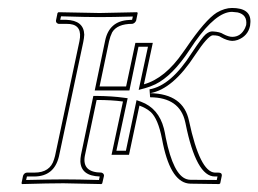

<svg xmlns="http://www.w3.org/2000/svg" viewBox="-20 -462 651 484"><path d="M305.2 -71.8H261.2L290 -206.1Q261.7 -210 223.6 -210L193.8 -68.8Q186.5 -27.3 235.8 -26.9Q242.2 -24.9 242.2 -19L237.8 0L235.8 2Q234.4 2 140.1 0Q104 0 35.6 2L34.2 0L38.1 -19Q41 -26.4 47.9 -26.9H66.9Q106.4 -26.9 116.2 -60.1Q117.7 -64.9 118.7 -68.8L180.2 -357.9Q188.5 -397.5 156.7 -401.4Q151.4 -401.9 146.5 -401.9H127.4Q120.6 -403.8 121.1 -410.2L125 -429.2L127.4 -431.2Q128.4 -431.2 231 -429.2L325.7 -431.2L327.1 -429.2L323.2 -410.2Q320.3 -403.3 313.5 -401.9Q275.4 -401.9 262.7 -380.4Q257.8 -370.6 254.9 -357.9L231 -244.1H297.9L321.3 -354H365.2L342.8 -249.5Q396 -264.2 441.4 -330.1Q445.3 -335.9 449.7 -341.8Q497.1 -411.6 526.4 -430.2Q546.4 -441.9 564.9 -441.9Q612.3 -441.9 611.3 -406.7Q610.8 -401.4 610.4 -397Q605 -371.1 579.1 -361.3Q571.8 -358.9 565.4 -358.9Q552.7 -359.4 537.1 -368.2Q531.2 -373 516.1 -373Q503.9 -371.6 471.7 -323.2Q415.5 -236.8 358.4 -227.1Q442.4 -225.6 456.5 -157.2Q483.9 -28.8 521.5 -26.9H529.8Q539.1 -26.9 539.1 -21Q539.1 -19.5 539.1 -19L535.2 0L532.7 2L460 1Q412.1 0 391.1 -98.1Q390.1 -103.5 388.2 -112.8Q378.4 -162.6 359.9 -179.7Q348.1 -189.9 331.5 -195.8ZM297.4 -82 324.2 -209.5 335.4 -205.6Q379.9 -189 393.1 -138.2Q395.5 -128.9 397.9 -114.7Q417 -20.5 450.7 -10.3Q455.6 -8.8 460 -8.8L526.4 -8.3L528.3 -17.1H521.5Q474.6 -17.1 447.8 -150.4Q447.3 -153.8 446.8 -154.8Q433.1 -216.3 358.4 -216.8L356.9 -236.8Q411.1 -246.1 463.4 -328.6Q489.7 -368.2 498.5 -375.5Q507.8 -383.3 516.1 -382.8Q534.7 -381.8 543 -376Q556.2 -369.1 565.4 -369.1Q586.9 -369.1 597.7 -391.1Q599.6 -395.5 600.6 -398.9Q604 -424.8 579.1 -430.7Q572.3 -431.6 564.9 -432.1Q524.9 -432.1 471.2 -356Q465.3 -347.7 458 -336.4Q414.6 -270.5 371.6 -249.5Q358.4 -243.2 345.7 -239.7L329.6 -235.4L353 -344.2H329.1L306.2 -233.9H218.8L245.1 -359.9Q255.4 -408.7 304.2 -411.6Q309.1 -411.6 313 -412.1L314.9 -420.4Q263.2 -418.9 231 -418.9Q198.7 -418.9 133.8 -420.9L131.8 -412.1H146.5Q191.4 -410.6 192.4 -374.5Q191.9 -365.7 189.9 -356L128.4 -66.9Q116.2 -17.6 66.9 -17.1Q64 -17.1 57.1 -17.1Q50.3 -17.1 47.9 -17.1L45.9 -8.3Q109.4 -9.8 140.1 -9.8Q174.8 -9.8 229.5 -8.3L231.4 -17.1Q184.1 -18.6 182.6 -55.2Q182.6 -63 184.1 -71.3L215.3 -220.2H223.6Q263.2 -219.7 291 -215.8L301.8 -214.4L273.4 -82Z"/></svg>

Font: Linux Biolinum Outline O
Style: Italic
Weight: 400
Italic angle: -12°
Designer: Philipp H. Poll
Foundry: Philipp H. Poll
Version: Version 0.6.2